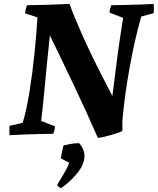

<svg xmlns="http://www.w3.org/2000/svg" viewBox="-20 -676 797 970"><path d="M474.3 20.4Q417.7 -109.4 356.3 -238.8Q295 -368.1 232 -497Q224 -424.7 217.7 -359.5Q211.4 -294.4 206.1 -238.6Q200.7 -182.8 196.4 -138.7Q192 -94.6 187.9 -64.9L257.7 -38Q257.2 -20 248.7 0Q212 0.5 175.4 1.2Q138.7 2 102.1 3.5Q65.4 5 28.3 7.1Q27.3 -4.9 27.3 -16.4Q27.3 -27.9 27.8 -39.9L94.3 -55.6Q103.5 -83.7 112.1 -122.6Q120.7 -161.4 128.2 -207.3Q135.7 -253.3 142.2 -303Q148.7 -352.7 153.9 -402.7Q159.1 -452.8 163.1 -500.2Q167 -547.7 169.1 -588.3L106.9 -608.4Q107.9 -620.5 110.4 -630.5Q113 -640.6 117 -649.5Q170.9 -650.5 224.9 -652Q278.9 -653.5 331.2 -656.1Q345.5 -617.1 362.3 -576.4Q379.2 -535.8 397.5 -495Q415.8 -454.2 434.8 -414.3Q453.8 -374.4 473.3 -335.9Q492.8 -297.4 511.6 -261.1Q530.5 -224.7 547.7 -190.8Q551.2 -218.7 555.4 -251.1Q559.6 -283.5 563.9 -318.8Q568.2 -354 573 -389.9Q577.8 -425.9 582.9 -460.7Q588 -495.5 592.9 -527.4Q597.9 -559.2 602 -585.6L533.1 -612.5Q534.5 -630.5 542.1 -649.5Q577.7 -650 613.6 -651Q649.5 -652 685.3 -653Q721.2 -654 756.3 -656.1Q757.3 -644.6 757.3 -632.8Q757.3 -621.1 756.3 -609.6L693.9 -592.4Q677.4 -537 662.4 -470.4Q647.3 -403.7 634.5 -332.5Q621.7 -261.4 612.4 -192.8Q603.1 -124.2 598.1 -64.5L598.3 -15Q593.2 -11 576.3 -5Q559.4 1 538.5 6.8Q517.6 12.5 499.6 16.5Q481.6 20.4 474.3 20.4ZM289.5 274Q284.5 274 276.9 268.1Q269.2 262.2 269.2 259.2Q269.2 256.7 277.5 243.3Q285.7 229.8 296.7 211.6Q307.7 193.4 317.1 175.7Q326.6 158 329 146.2L286.8 123.7Q287.8 118.8 290.8 104.6Q293.8 90.5 296.7 76.4Q299.7 62.3 300.7 58.9Q312.6 55.9 334.5 51.7Q356.3 47.4 379.6 47.4Q393.5 62.8 400.1 79.1Q406.8 95.5 406.8 112.3Q405.8 154.6 371.5 197.4Q337.2 240.3 289.5 274Z"/></svg>

Font: Labrada
Style: Italic
Weight: 400
Italic angle: -7°
Designer: Mercedes Jáuregui
Foundry: Omnibus-Type Team
Version: Version 1.000